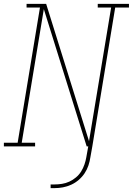

<svg xmlns="http://www.w3.org/2000/svg" viewBox="-38 -755 685 990"><path d="M143 0H-18V-19H53L168 -716H99V-735H200L421 -27L535 -716H466V-735H627V-716H556L438 0H409L188 -708L74 -19H143ZM223 215V196H244Q262 196 281.5 193Q301 190 319.5 181.5Q338 173 354 159.5Q370 146 380.5 129Q391 112 397.5 93Q404 74 407 56L417 0H438L428 56Q425 77 418 98Q411 119 398.5 138Q386 157 368 172.5Q350 188 329 197.5Q308 207 286.5 211Q265 215 244 215Z"/></svg>

Font: Iosevka HT Thin Extended
Style: Italic
Weight: 100
Width: 7
Italic angle: -9°
Monospace: yes
Designer: Belleve Invis
Foundry: Belleve Invis
Version: Version 32.3.0; ttfautohint (v1.8.4)